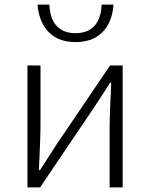

<svg xmlns="http://www.w3.org/2000/svg" viewBox="-20 -819 656 839"><path d="M100 0H155L386 -342C407 -374 440 -424 461 -457H466C463 -386 459 -315 459 -256V0H516V-533H461L230 -192C209 -159 176 -109 155 -76H150C153 -147 157 -219 157 -276V-533H100ZM310 -635C433 -635 471 -724 476 -799H424C422 -735 395 -674 310 -674C225 -674 198 -735 196 -799H144C150 -724 188 -635 310 -635Z"/></svg>

Font: Genne Gothic Light
Style: Regular
Weight: 300
Designer: Ryoko NISHIZUKA (kana & ideographs); Paul D. Hunt (Latin, Greek & Cyrillic); Wenlong ZHANG (bopomofo); Sandoll Communica
Foundry: Adobe Systems Incorporated
Version: Version 1.004;PS 1.004;hotconv 16.6.51;makeotf.lib2.5.65220